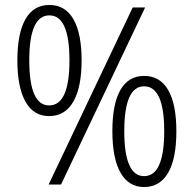

<svg xmlns="http://www.w3.org/2000/svg" viewBox="-20 -744 781 774"><path d="M179 -724Q243 -724 276 -666.5Q309 -609 309 -501Q309 -392 275.5 -334Q242 -276 178 -276Q115 -276 82.5 -334.5Q50 -393 50 -501Q50 -609 82.5 -666.5Q115 -724 179 -724ZM565 -714 226 0H176L515 -714ZM179 -682Q98 -682 98 -501Q98 -319 178 -319Q260 -319 260 -501Q260 -682 179 -682ZM561 -438Q625 -438 658 -381Q691 -324 691 -215Q691 -104 657.5 -47Q624 10 561 10Q499 10 466 -47.5Q433 -105 433 -216Q433 -325 465.5 -381.5Q498 -438 561 -438ZM561 -396Q481 -396 481 -215Q481 -34 561 -34Q602 -34 622 -80Q642 -126 642 -215Q642 -396 561 -396Z"/></svg>

Font: Noto Sans Arabic SemCond Light
Style: Regular
Weight: 300
Width: 4
Designer: Monotype Design Team, Nadine Chahine, Nizar Qandah and Khaled Hosny
Foundry: Monotype Imaging Inc.
Version: Version 2.012; ttfautohint (v1.8.4.7-5d5b)